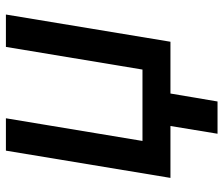

<svg xmlns="http://www.w3.org/2000/svg" viewBox="-72 -514 742 637"><g transform="rotate(-90 298.5 -195.0)"><path d="M27.3 0 117.7 -545.9H225.1L149.9 -92.8H386.7L461.9 -545.9H569.3L479 0ZM173.8 156.2 204.6 -31.2H312.5L280.8 156.2Z"/></g></svg>

Font: Inter Medium
Style: Italic
Weight: 500
Italic angle: -9.3988°
Designer: Rasmus Andersson
Foundry: rsms
Version: Version 4.001;git-66647c0bb